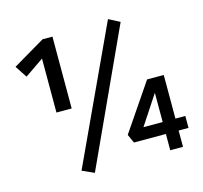

<svg xmlns="http://www.w3.org/2000/svg" viewBox="-100 -780 951 901"><g transform="rotate(-15 375.5 -329.5)"><path d="M152 -309V-597L204 -607L60 -508L22 -566L178 -658H226V-309ZM253 11 195 -15 499 -670 553 -642ZM448 -121 603 -349H684V0H622V-329H655L516 -118L480 -137H732V-79H467Z"/></g></svg>

Font: Ysabeau SC SemiBold
Style: Regular
Weight: 600
Designer: Christian Thalmann (Catharsis Fonts)
Version: Version 2.001;gftools[0.9.30]; featfreeze: smcp